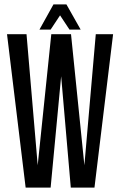

<svg xmlns="http://www.w3.org/2000/svg" viewBox="-20 -856 547 876"><path d="M283 -836H224L160 -721H211L254 -786L297 -721H348ZM259 -508 303 0H411L496 -700H417L365 -102L304 -700H214L152 -102L101 -700H12L97 0H211Z"/></svg>

Font: Queering
Style: Regular
Weight: 400
Designer: Adam Naccarato
Foundry: adamnac
Version: Version 2.000;hotconv 1.0.109;makeotfexe 2.5.65596